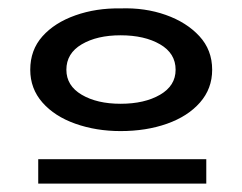

<svg xmlns="http://www.w3.org/2000/svg" viewBox="-20 -716 577 457"><path d="M267 -404Q209 -404 159.5 -421.5Q110 -439 81 -472Q52 -505 52 -550Q52 -597 81 -629.5Q110 -662 159.5 -679.5Q209 -697 267 -696Q325 -698 374.5 -680.5Q424 -663 454.5 -630Q485 -597 485 -550Q485 -505 456 -472Q427 -439 377.5 -421.5Q328 -404 267 -404ZM267 -469Q324 -469 361 -490.5Q398 -512 398 -550Q398 -589 361 -610.5Q324 -632 267 -632Q211 -632 174.5 -610.5Q138 -589 138 -550Q138 -512 174.5 -490.5Q211 -469 267 -469ZM71 -337H471V-279H71Z"/></svg>

Font: BioRhyme SemiExpanded
Style: Bold
Weight: 700
Width: 6
Designer: Aoife Mooney
Foundry: Aoife Mooney Type
Version: Version 1.600;gftools[0.9.33]